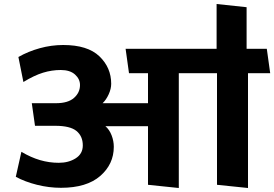

<svg xmlns="http://www.w3.org/2000/svg" viewBox="-20 -924 1371 960"><path d="M720 0V-293H507Q527 -276 538 -247.5Q549 -219 549 -190Q549 -103 481 -44Q413 15 285 15Q225 15 165 0Q105 -15 59 -40L87 -165Q134 -137 180 -123.5Q226 -110 274 -110Q323 -110 358.5 -132.5Q394 -155 394 -197Q394 -243 362.5 -269Q331 -295 256 -295H155L139 -408H260Q320 -408 350 -434.5Q380 -461 380 -499Q380 -529 355 -551.5Q330 -574 284 -574Q239 -574 195 -560.5Q151 -547 97 -514L72 -639Q121 -667 179 -683Q237 -699 296 -699Q418 -699 477 -642.5Q536 -586 536 -505Q536 -480 523.5 -452.5Q511 -425 493 -408H720V-558H625L608 -680H1063V-904L1213 -888V-680H1314L1331 -558H1220V16L1065 0V-558H874V16Z"/></svg>

Font: Palanquin Dark Medium
Style: Regular
Weight: 500
Designer: Pria Ravichandran
Version: Version 1.001